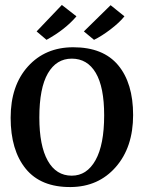

<svg xmlns="http://www.w3.org/2000/svg" viewBox="-20 -748 578 776"><path d="M168 -587 128 -621 230 -728 289 -682Q243 -628 168 -587ZM360 -587 319 -621 427 -727 483 -682Q463 -657 427 -629.5Q391 -602 360 -587ZM266 8Q145 9 84 -66Q23 -141 23 -272Q23 -402 93 -479.5Q163 -557 276 -557Q397 -557 457.5 -484.5Q518 -412 518 -283Q518 -153 448 -73Q378 7 266 8ZM270 -511Q208 -511 173.5 -451.5Q139 -392 139 -273Q139 -159 173 -98.5Q207 -38 270 -38Q331 -38 366 -100.5Q401 -163 401 -282Q401 -396 367 -453.5Q333 -511 270 -511Z"/></svg>

Font: Aikya SemiBold
Style: Regular
Weight: 600
Designer: Neelakash Kshetrimayum (Latin subset based on Merriweather by Eben Sorkin)
Foundry: Brand New Type
Version: Version 1.00 b005